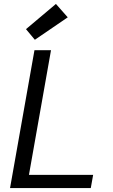

<svg xmlns="http://www.w3.org/2000/svg" viewBox="-20 -955 572 975"><path d="M31 0 155 -700H239L127 -67H453L441 0ZM157 -753 112 -807 264 -935 324 -867Z"/></svg>

Font: DM Sans 9pt
Style: Italic
Weight: 400
Italic angle: -10°
Designer: Colophon Foundry, Jonny Pinhorn
Foundry: Colophon Foundry
Version: Version 4.004